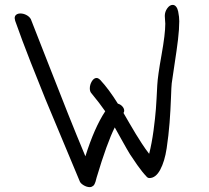

<svg xmlns="http://www.w3.org/2000/svg" viewBox="-20 -748 853 785"><path d="M355 -365.2Q347.2 -373 347.2 -386.2Q347.2 -401.9 355.5 -415.5Q363.8 -429.2 375 -429.2Q381.8 -429.2 390.1 -420.9Q424.8 -383.8 461.9 -324.2Q472.7 -321.3 480.2 -313Q487.8 -304.7 487.8 -294.9Q487.8 -290.5 484.9 -286.1Q490.7 -275.9 508.5 -245.4Q526.4 -214.8 535.4 -200Q544.4 -185.1 559.8 -161.4Q575.2 -137.7 589.8 -119.1Q600.6 -161.6 607.7 -214.1Q614.7 -266.6 617.4 -302.7Q620.1 -338.9 623 -399.9Q625 -437.5 640.4 -523.2Q655.8 -608.9 655.8 -650.9Q655.8 -655.3 654.8 -665.8Q653.8 -676.3 653.8 -683.1Q653.8 -699.7 663.8 -713.9Q673.8 -728 686 -728Q694.3 -728 700.2 -720.5Q706.1 -712.9 708.5 -700.9Q710.9 -689 711.9 -679.4Q712.9 -669.9 712.9 -661.1Q712.9 -629.4 707.8 -586.2Q702.6 -543 693.8 -486.6Q685.1 -430.2 682.1 -407.2Q680.7 -397 679 -346.7Q677.2 -296.4 673.3 -245.8Q669.4 -195.3 661.4 -141.6Q653.3 -87.9 635 -54Q616.7 -20 590.8 -20Q585 -20 581.1 -23.9Q561.5 -44.4 541.3 -73.2Q521 -102.1 511.5 -117.2Q502 -132.3 477.5 -176.3Q453.1 -220.2 449.2 -227.1Q417.5 -164.1 375 -22Q374.5 -20.5 373 -14.4Q371.6 -8.3 370.6 -5.4Q369.6 -2.4 367.4 2.7Q365.2 7.8 362.8 10.3Q360.4 12.7 356.2 14.9Q352.1 17.1 347.2 17.1Q334.5 17.1 321.3 9Q308.1 1 305.2 -8.8Q287.1 -52.7 238.8 -167.7Q190.4 -282.7 166 -342Q141.6 -401.4 105.5 -493.4Q69.3 -585.4 42 -663.1Q40 -672.9 40 -673.8Q40 -683.1 46.6 -688Q53.2 -692.9 63 -692.9Q76.2 -692.9 88.1 -686.5Q100.1 -680.2 106 -669.9Q125 -622.1 174.3 -495.6Q223.6 -369.1 259 -280.5Q294.4 -191.9 329.1 -108.9Q365.7 -225.6 410.2 -293Q387.2 -326.2 355 -365.2Z"/></svg>

Font: Zhizn
Style: Regular
Weight: 400
Designer: Peter Zharnov
Foundry: Peter Zharnov
Version: Version 1.000